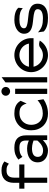

<svg xmlns="http://www.w3.org/2000/svg" viewBox="983 -1667 695 2701"><g transform="rotate(-90 1330.5 -316.5)"><path d="M27 -321H109V0H182V-321H367V-393H182V-466C182 -534 213 -572 281 -572C341 -572 349 -560 378 -539L410 -602C377 -625 350 -643 281 -643C171 -643 111 -582 109 -472V-393H27Z M397 -132C397 -45 468 11 565 11C646 11 711 -62 711 -62V0H777V-299C777 -410 717 -462 604 -462C524 -462 477 -440 436 -405L474 -349C510 -382 545 -391 604 -391C673 -391 704 -366 704 -299V-258C704 -258 652 -283 595 -283C486 -283 397 -241 397 -132ZM474 -133C474 -197 531 -214 595 -214C649 -214 704 -192 704 -192V-139C704 -139 646 -58 568 -58C513 -58 474 -81 474 -133Z M848 -226C848 -192 853 -160 864 -131C895 -48 970 11 1083 11C1164 11 1236 -17 1285 -52L1271 -136L1247 -116C1206 -84 1151 -62 1083 -62C1060 -62 1038 -66 1018 -74C963 -96 925 -149 925 -226C925 -249 929 -271 937 -291C960 -347 1010 -390 1088 -390C1162 -390 1202 -366 1225 -289L1263 -374C1221 -450 1146 -462 1083 -462C1048 -462 1017 -456 988 -444C908 -411 848 -338 848 -226Z M1334 -583C1334 -549 1362 -522 1396 -522C1430 -522 1458 -549 1458 -583C1458 -617 1430 -644 1396 -644C1362 -644 1334 -617 1334 -583ZM1360 0H1433V-451H1360Z M1522 0H1595V-641L1522 -587Z M1666 -226C1666 -95 1775 11 1906 11C1992 11 2068 -35 2110 -104C2110 -104 2048 -129 2012 -99C1983 -75 1947 -60 1906 -60C1826 -60 1758 -116 1742 -192H2144V-226C2144 -357 2037 -462 1906 -462C1775 -462 1666 -357 1666 -226ZM1742 -257C1757 -334 1825 -391 1906 -391C1987 -391 2054 -334 2068 -257Z M2206 -327C2206 -245 2268 -218 2338 -206C2392 -196 2462 -196 2510 -180C2532 -173 2552 -162 2552 -135C2552 -80 2496 -60 2424 -60C2335 -60 2286 -75 2226 -130L2238 -48C2287 0 2357 11 2430 11C2579 11 2629 -57 2629 -135C2629 -199 2592 -229 2546 -247C2484 -271 2387 -264 2322 -286C2301 -293 2283 -302 2283 -327C2283 -375 2341 -391 2406 -391C2487 -391 2531 -377 2566 -343L2572 -405C2539 -447 2467 -462 2400 -462C2281 -462 2206 -399 2206 -327Z"/></g></svg>

Font: Charger Pro
Style: Regular
Weight: 400
Designer: Jasper
Foundry: Cannot Into Space Fonts
Version: Version 1.09